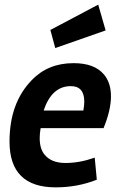

<svg xmlns="http://www.w3.org/2000/svg" viewBox="-20 -794 516 827"><path d="M435 -663 218 -587 197 -665 403 -774ZM427 -474Q458 -438 458 -379Q458 -320 426 -242H155Q151 -219 151 -199Q151 -153 172 -128Q201 -92 262 -92Q323 -92 388 -115L397 -20Q314 13 220 13Q21 13 21 -184Q21 -350 116 -448Q186 -522 297 -522Q386 -522 427 -474ZM339 -318Q343 -340 343 -356Q343 -423 285 -423Q203 -423 168 -318Z"/></svg>

Font: Rambla
Style: Bold Italic
Weight: 700
Italic angle: -12°
Designer: Martin Sommaruga
Foundry: Martin Sommaruga
Version: Version 1.001